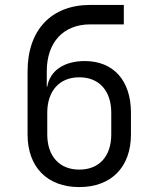

<svg xmlns="http://www.w3.org/2000/svg" viewBox="-20 -750 640 780"><path d="M324 -502C242 -502 183 -464 172 -398H170V-460C170 -579 238 -651 347 -651H483V-730H347C188 -730 92 -628 92 -460V-204C92 -71 172 10 302 10C432 10 512 -71 512 -204V-292C512 -423 441 -502 324 -502ZM432 -204C432 -115 383 -61 302 -61C222 -61 172 -115 172 -204V-292C172 -380 221 -436 302 -436C383 -436 432 -381 432 -292Z"/></svg>

Font: Tekne LDO Light
Style: Regular
Weight: 300
Monospace: yes
Designer: Alessio Laiso, Mario Rullo, Paolo Rosset
Foundry: Alessio Laiso
Version: Version 1.000;hotconv 1.0.109;makeotfexe 2.5.65596